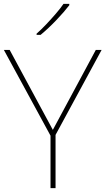

<svg xmlns="http://www.w3.org/2000/svg" viewBox="-20 -972 545 992"><path d="M253 -301 475 -714H505L267 -275V0H241V-271L0 -714H30ZM338 -952V-945Q312 -911 271 -868Q230 -825 190 -792H169V-798Q192 -818 218.5 -846Q245 -874 269.5 -902.5Q294 -931 308 -952Z"/></svg>

Font: Noto Sans Cherokee Thin
Style: Regular
Weight: 100
Designer: Monotype Design Team
Foundry: Monotype Imaging Inc.
Version: Version 2.001; ttfautohint (v1.8.4.7-5d5b)